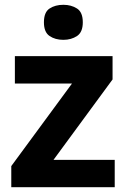

<svg xmlns="http://www.w3.org/2000/svg" viewBox="-20 -780 528 800"><path d="M458 0H27V-88L280 -432H42V-546H449V-449L203 -114H458ZM244 -760Q277 -760 301 -744.5Q325 -729 325 -687Q325 -646 301 -630Q277 -614 244 -614Q210 -614 186.5 -630Q163 -646 163 -687Q163 -729 186.5 -744.5Q210 -760 244 -760Z"/></svg>

Font: Noto Sans Canadian Aboriginal
Style: Regular
Weight: 400
Designer: Monotype Design Team, Typotheque's Kevin King
Foundry: Monotype Imaging Inc.
Version: Version 2.002